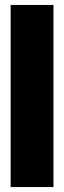

<svg xmlns="http://www.w3.org/2000/svg" viewBox="-20 -756 260 776"><path d="M196 -736V0H23V-736Z"/></svg>

Font: Non Bureau Extended
Style: Bold
Weight: 700
Width: 7
Designer: Jona Saucedo
Foundry: Non Foundry
Version: Version 1.000; ttfautohint (v1.8.4)